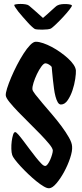

<svg xmlns="http://www.w3.org/2000/svg" viewBox="-20 -955 423 992"><path d="M372.1 -590.8Q373 -576.2 368.7 -546.9Q364.3 -517.6 354.5 -488.3Q344.7 -459 329.6 -437Q314.5 -415 294.9 -415Q285.2 -415 278.3 -426.8Q271.5 -438.5 266.6 -457Q261.7 -475.6 258.8 -498.5Q255.9 -521.5 253.4 -543Q251 -564.5 249.5 -582.5Q248 -600.6 247.1 -609.4Q243.2 -615.2 232.9 -621.6Q222.7 -627.9 214.8 -627.9Q206.1 -627.9 193.8 -611.3Q181.6 -594.7 170.9 -572.3Q160.2 -549.8 153.3 -527.8Q146.5 -505.9 147.5 -494.1Q147.5 -486.3 162.6 -466.8Q177.7 -447.3 200.2 -420.9Q222.7 -394.5 249 -363.8Q275.4 -333 297.9 -302.7Q320.3 -272.5 335.9 -245.1Q351.6 -217.8 352.5 -198.2Q354.5 -174.8 342.3 -138.2Q330.1 -101.6 311.5 -67.4Q293 -33.2 272 -8.3Q251 16.6 234.4 17.6Q223.6 18.6 206.1 8.3Q188.5 -2 168 -18.6Q147.5 -35.2 126.5 -55.2Q105.5 -75.2 87.4 -94.7Q69.3 -114.3 57.1 -130.4Q44.9 -146.5 43 -154.3Q39.1 -166 38.6 -186Q38.1 -206.1 40.5 -225.1Q43 -244.1 47.4 -258.3Q51.8 -272.5 58.6 -272.5Q63.5 -272.5 74.7 -259.8Q85.9 -247.1 100.6 -227.5Q115.2 -208 132.3 -185.1Q149.4 -162.1 165 -142.6Q180.7 -123 193.4 -109.9Q206.1 -96.7 213.9 -97.7Q219.7 -97.7 226.6 -106.9Q233.4 -116.2 239.3 -129.4Q245.1 -142.6 249 -156.2Q252.9 -169.9 252.9 -177.7Q252 -189.5 233.9 -211.4Q215.8 -233.4 189 -261.2Q162.1 -289.1 131.3 -319.3Q100.6 -349.6 73.7 -377.4Q46.9 -405.3 28.8 -427.7Q10.7 -450.2 9.8 -461.9Q8.8 -473.6 16.6 -498.5Q24.4 -523.4 37.6 -554.7Q50.8 -585.9 67.4 -618.2Q84 -650.4 101.6 -677.7Q119.1 -705.1 135.7 -722.2Q152.3 -739.3 165 -739.3Q181.6 -739.3 203.1 -731.9Q224.6 -724.6 247.6 -712.4Q270.5 -700.2 292.5 -684.6Q314.5 -668.9 332 -652.8Q349.6 -636.7 360.4 -620.6Q371.1 -604.5 372.1 -590.8ZM53.7 -929.7Q54.7 -931.6 64.5 -933.1Q74.2 -934.6 86.9 -934.6Q99.6 -934.6 111.8 -932.6Q124 -930.7 129.9 -925.8Q131.8 -923.8 139.6 -917.5Q147.5 -911.1 157.7 -901.9Q168 -892.6 179.7 -882.3Q191.4 -872.1 202.1 -862.3Q212.9 -871.1 224.6 -881.8Q236.3 -892.6 247.1 -902.3Q257.8 -912.1 265.6 -918.9Q273.4 -925.8 276.4 -926.8Q285.2 -931.6 297.9 -933.1Q310.5 -934.6 322.3 -934.1Q334 -933.6 342.3 -931.6Q350.6 -929.7 351.6 -926.8Q352.5 -922.9 338.9 -905.3Q325.2 -887.7 306.2 -867.2Q287.1 -846.7 268.6 -829.1Q250 -811.5 243.2 -807.6Q237.3 -804.7 224.6 -803.2Q211.9 -801.8 198.2 -801.8Q184.6 -801.8 173.3 -802.7Q162.1 -803.7 159.2 -805.7Q154.3 -808.6 144 -817.9Q133.8 -827.1 122.1 -840.3Q110.4 -853.5 97.7 -867.7Q85 -881.8 74.7 -895Q64.5 -908.2 58.6 -917.5Q52.7 -926.8 53.7 -929.7Z"/></svg>

Font: Jolly Lodger
Style: Regular
Weight: 400
Designer: Stuart Sandler
Foundry: Font Diner, Inc
Version: Version 1.000